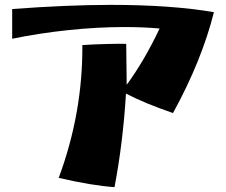

<svg xmlns="http://www.w3.org/2000/svg" viewBox="-20 -735 928 788"><path d="M221 -5Q320 -272 318 -550Q361 -553 419.5 -554.5Q478 -556 498 -555L500 -387Q572 -485 635 -618Q568 -624 491 -624Q380 -624 261 -611.5Q142 -599 30 -576V-698Q259 -715 435 -715Q684 -715 858 -685Q808 -486 690 -271Q571 -312 497 -351Q485 -151 450 33Q359 27 221 -5Z"/></svg>

Font: Otomanopee
Style: Regular
Weight: 400
Designer: Das Ende der Wildnis
Foundry: Gutenberg Labo
Version: Version 3.000